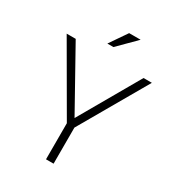

<svg xmlns="http://www.w3.org/2000/svg" viewBox="-207 -1005 1025 1125"><g transform="rotate(30 305.0 -442.0)"><path d="M17.1 -698.2H78.1L304.2 -293L537.1 -698.2H593.3L331.5 -244.1V0H280.3V-244.1ZM332.5 -883.8H410.2L293.5 -767.1H252.4Z"/></g></svg>

Font: Voltera Light
Style: Light
Weight: 300
Designer: Bernd Montag
Version: Version 1.301